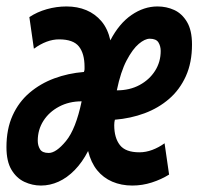

<svg xmlns="http://www.w3.org/2000/svg" viewBox="-28 -560 615 595"><path d="M99 15Q72 15 47.5 3.5Q23 -8 7.5 -34Q-8 -60 -8 -104Q-8 -160 11 -202Q30 -244 63.5 -272.5Q97 -301 140 -317Q183 -333 232 -337Q234 -342 234 -345.5Q234 -349 234 -353Q234 -394 216.5 -416Q199 -438 155 -438Q117 -438 77 -409L63 -507Q87 -523 117 -531.5Q147 -540 178 -540Q212 -540 239.5 -528.5Q267 -517 286.5 -494Q306 -471 314 -435Q341 -487 379.5 -513.5Q418 -540 460 -540Q488 -540 512 -529Q536 -518 551.5 -492Q567 -466 567 -422Q567 -366 548 -324Q529 -282 496 -253.5Q463 -225 420 -209Q377 -193 328 -189Q327 -185 326.5 -181Q326 -177 326 -172Q326 -133 343.5 -110.5Q361 -88 404 -88Q424 -88 444 -95.5Q464 -103 482 -116L496 -19Q472 -4 442.5 5.5Q413 15 382 15Q348 15 320 3Q292 -9 273 -32.5Q254 -56 245 -92Q227 -57 203.5 -33Q180 -9 153.5 3Q127 15 99 15ZM123 -86Q146 -86 176.5 -123Q207 -160 225 -246Q186 -246 155 -229.5Q124 -213 106.5 -185.5Q89 -158 89 -124Q89 -109 96 -97.5Q103 -86 123 -86ZM334 -280Q374 -280 404.5 -296.5Q435 -313 452.5 -340.5Q470 -368 470 -402Q470 -417 463 -428.5Q456 -440 436 -440Q421 -440 402 -424Q383 -408 364.5 -373Q346 -338 334 -280Z"/></svg>

Font: Ubuntu Sans Mono
Style: Italic
Weight: 400
Italic angle: -13.5°
Monospace: yes
Designer: Dalton Maag Ltd
Foundry: Dalton Maag Ltd
Version: Version 1.006